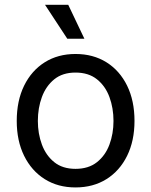

<svg xmlns="http://www.w3.org/2000/svg" viewBox="-20 -781 640 812"><path d="M299.3 11.7Q225.1 11.7 169.2 -23.4Q113.3 -58.6 82 -122.1Q50.8 -185.5 50.8 -269.5Q50.8 -355 82 -418.7Q113.3 -482.4 169.2 -517.6Q225.1 -552.7 299.3 -552.7Q374 -552.7 430.2 -517.6Q486.3 -482.4 517.6 -418.7Q548.8 -355 548.8 -269.5Q548.8 -185.5 517.6 -122.1Q486.3 -58.6 430.2 -23.4Q374 11.7 299.3 11.7ZM299.3 -66.9Q354.5 -66.9 390.1 -95.2Q425.8 -123.5 442.9 -169.7Q460 -215.8 460 -269.5Q460 -323.7 442.9 -370.4Q425.8 -417 390.1 -445.6Q354.5 -474.1 299.3 -474.1Q244.6 -474.1 209.5 -445.6Q174.3 -417 157.2 -370.6Q140.1 -324.2 140.1 -269.5Q140.1 -215.8 157.2 -169.7Q174.3 -123.5 209.5 -95.2Q244.6 -66.9 299.3 -66.9ZM264.6 -617.2 170.4 -760.7H268.6L336.9 -617.2Z"/></svg>

Font: Inter Variable LoSnoCo
Style: Regular
Weight: 400
Designer: Rasmus Andersson
Foundry: rsms
Version: Version 4.000;git-a52131595; featfreeze: case,dlig,ss01,ss02